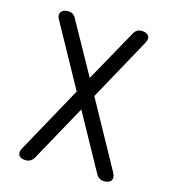

<svg xmlns="http://www.w3.org/2000/svg" viewBox="-111 -829 823 929"><g transform="rotate(15 300.0 -365.0)"><path d="M516 -689 344 -376 528 -42Q535 -29 535 -19Q535 -9 530 -2.5Q525 4 516 7Q507 10 497 10Q483 10 472.5 3.5Q462 -3 455 -16L300 -297L145 -16Q138 -3 127.5 3.5Q117 10 103 10Q93 10 84 7Q75 4 70 -2.5Q65 -9 65 -18.5Q65 -28 72 -41L256 -375L83 -689Q76 -701 76.5 -711Q77 -721 82.5 -727.5Q88 -734 96.5 -737Q105 -740 116 -740Q129 -740 139 -734Q149 -728 156 -714L300 -455L444 -714Q451 -728 461 -734Q471 -740 485 -740Q495 -740 503.5 -737Q512 -734 517.5 -727.5Q523 -721 523 -711.5Q523 -702 516 -689Z"/></g></svg>

Font: Maple Mono Light
Style: Regular
Weight: 300
Monospace: yes
Designer: subframe7536
Version: Version 7.000